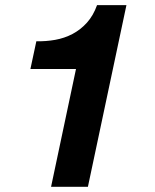

<svg xmlns="http://www.w3.org/2000/svg" viewBox="-20 -720 597 740"><path d="M176.8 0 272.9 -454.1H97.2L120.1 -561Q156.7 -560.1 192.6 -566.4Q228.5 -572.8 259.5 -589.1Q290.5 -605.5 315.2 -632.8Q339.8 -660.2 354 -700.2H467.3L318.8 0Z"/></svg>

Font: XB Khoramshahr
Style: Bold Italic
Weight: 700
Italic angle: -12°
Designer: Behnam
Foundry: Irmug
Version: Version 8.005 2009